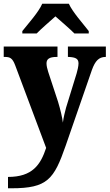

<svg xmlns="http://www.w3.org/2000/svg" viewBox="-22 -786 589 1032"><path d="M98 -619V-606H175C198 -630 247 -672 276 -698C304 -673 358 -627 378 -606H455V-619C426 -657 368 -721 348 -766H205C186 -721 128 -657 98 -619ZM21 165V226H40C233 226 268 178 331 -3L472 -410C490 -460 510 -479 544 -480H547V-536H343V-480H347C384 -478 400 -471 400 -445C400 -431 394 -405 390 -392L333 -207C327 -184 320 -158 316 -127C313 -153 303 -196 290 -239L237 -400C232 -416 228 -432 228 -445C228 -468 242 -480 283 -480H287V-536H-2V-480H3C32 -480 45 -474 60 -434L226 9C196 100 152 165 21 165Z"/></svg>

Font: Noto Serif Georgian SemiCondensed ExtraBold
Style: Regular
Weight: 800
Width: 4
Designer: Monotype Design Team, Akaki Razmadze
Foundry: Google LLC
Version: Version 2.003